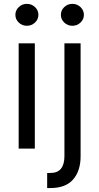

<svg xmlns="http://www.w3.org/2000/svg" viewBox="-20 -770 514 995"><path d="M76.7 0V-545.5H160.5V0ZM119.3 -636.4Q94.8 -636.4 77.2 -653.1Q59.7 -669.7 59.7 -693.2Q59.7 -716.6 77.2 -733.3Q94.8 -750 119.3 -750Q143.8 -750 161.4 -733.3Q179 -716.6 179 -693.2Q179 -669.7 161.4 -653.1Q143.8 -636.4 119.3 -636.4ZM313.9 -545.5H397.7V39.8Q397.7 115.4 359 160Q320.3 204.5 241.5 204.5H224.4V126.4H240.1Q278.4 126.4 296.2 103.9Q313.9 81.3 313.9 39.8ZM355.1 -636.4Q330.6 -636.4 313 -653.1Q295.5 -669.7 295.5 -693.2Q295.5 -716.6 313 -733.3Q330.6 -750 355.1 -750Q379.6 -750 397.2 -733.3Q414.8 -716.6 414.8 -693.2Q414.8 -669.7 397.2 -653.1Q379.6 -636.4 355.1 -636.4Z"/></svg>

Font: Inter Alia
Style: Regular
Weight: 400
Designer: Rasmus Andersson (Latin, Greek, Cyrillic etc.) and Evan from Shavian.info (Shavian, old style figures)
Foundry: Shavian.info
Version: Version 0.001;git-37ab20767